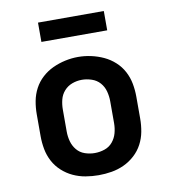

<svg xmlns="http://www.w3.org/2000/svg" viewBox="-81 -784 763 862"><g transform="rotate(-10 300.0 -353.0)"><path d="M300 8Q270 8 240.5 3Q211 -2 184 -14.5Q157 -27 134.5 -47.5Q112 -68 98 -94.5Q84 -121 78.5 -150.5Q73 -180 73 -210V-310Q73 -340 78.5 -369.5Q84 -399 98 -425.5Q112 -452 134.5 -472.5Q157 -493 184 -505.5Q211 -518 240.5 -524.5Q270 -531 300 -531Q330 -531 359.5 -524.5Q389 -518 416 -505.5Q443 -493 465.5 -472.5Q488 -452 502 -425.5Q516 -399 521.5 -369.5Q527 -340 527 -310V-210Q527 -180 521.5 -150.5Q516 -121 502 -94.5Q488 -68 465.5 -47.5Q443 -27 416 -14.5Q389 -2 359.5 3Q330 8 300 8ZM300 -93Q323 -93 345 -100.5Q367 -108 381.5 -125.5Q396 -143 402 -165Q408 -187 408 -210V-310Q408 -333 402 -355.5Q396 -378 381 -395Q366 -412 343.5 -419.5Q321 -427 299 -427Q276 -427 254.5 -419Q233 -411 218 -394Q203 -377 197.5 -355Q192 -333 192 -310V-210Q192 -187 198 -165Q204 -143 218.5 -125.5Q233 -108 255 -100.5Q277 -93 300 -93ZM150 -626V-714H450V-626Z"/></g></svg>

Font: Zed Sans Extended
Style: Bold
Weight: 700
Width: 7
Designer: Belleve Invis
Foundry: Belleve Invis
Version: Version 1.0.0; ttfautohint (v1.8.4)